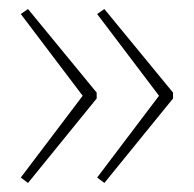

<svg xmlns="http://www.w3.org/2000/svg" viewBox="-20 -492 429 425"><path d="M363 -274 211 -87 195 -99 332 -280 195 -461 211 -472 363 -287ZM194 -274 42 -87 26 -99 163 -280 26 -461 42 -472 194 -287Z"/></svg>

Font: Noto Sans Thai Looped UI Narrow Thin
Style: Regular
Weight: 100
Width: 4
Designer: Cadson Demak Team
Foundry: Cadson Demak Co., Ltd.
Version: Version 1.000; ttfautohint (v1.8.4.7-5d5b)